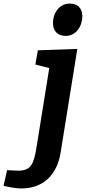

<svg xmlns="http://www.w3.org/2000/svg" viewBox="-130 -815 498 1080"><path d="M168 -685C168 -637 198 -613 239 -613C296 -613 333 -664 333 -725C333 -771 304 -795 263 -795C205 -795 168 -744 168 -685ZM147 -432 75 16C60 107 44 145 -27 145C-55 145 -79 142 -90 142L-110 230C-110 230 -53 245 -10 245C114 245 191 168 211 43L305 -540L83 -532L69 -452Z"/></svg>

Font: Bitter
Style: Bold Italic
Weight: 700
Designer: Sol Matas
Foundry: Sol Matas
Version: Version 1.002